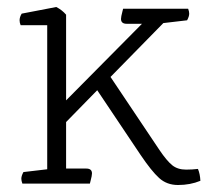

<svg xmlns="http://www.w3.org/2000/svg" viewBox="-20 -525 613 549"><path d="M382 -82 258 -267 169 -176V-43H227Q243 -43 243 -29Q243 -23 239 -8L237 0H44Q41 -8 41 -14Q41 -22 47 -33L115 -41V-453H39Q36 -460 36 -467Q36 -476 42 -486L141 -505Q158 -496 169 -483V-238L386 -457H342Q326 -457 326 -471Q326 -477 330 -492L332 -500H518Q521 -492 521 -486Q521 -478 515 -467L447 -459L296 -305L436 -96Q457 -65 472.5 -52.5Q488 -40 512 -40Q530 -40 546 -42Q552 -28 553 -8Q524 4 489 4Q457 4 435 -16Q413 -36 382 -82Z"/></svg>

Font: Scope One
Style: Regular
Weight: 400
Designer: Dalton Maag Ltd
Foundry: Dalton Maag Ltd
Version: Version 1.001; ttfautohint (v1.4.1) -l 11 -r 50 -G 50 -x 14 